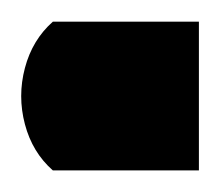

<svg xmlns="http://www.w3.org/2000/svg" viewBox="-49 -158 205 178"><path d="M0 0H135.4V-137.9H0Q-19 -121.1 -25.9 -95Q-32.8 -68.9 -25.9 -42.8Q-19 -16.7 0 0Z"/></svg>

Font: Arad-FD-VF Thin
Style: Regular
Weight: 100
Designer: Mohammad Darvishi
Version: Version 1.010;September 21, 2024;FontCreator 15.0.0.2992 64-